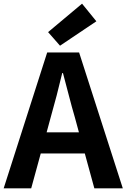

<svg xmlns="http://www.w3.org/2000/svg" viewBox="-24 -1026 689 1046"><path d="M501 -910 423 -1006 238 -851 303 -777ZM230 -305 252 -386C274 -463 296 -547 315 -628H319C341 -548 361 -463 384 -386L406 -305ZM490 0H645L407 -740H233L-4 0H146L198 -190H438Z"/></svg>

Font: Noto Sans Mono CJK JP Bold
Style: Regular
Weight: 700
Designer: Ryoko NISHIZUKA (kana & ideographs); Paul D. Hunt (Latin, Greek & Cyrillic); Wenlong ZHANG (bopomofo); Sandoll Communica
Foundry: Adobe Systems Incorporated
Version: Version 1.004;PS 1.004;hotconv 1.0.82;makeotf.lib2.5.63406